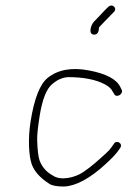

<svg xmlns="http://www.w3.org/2000/svg" viewBox="-20 -708 484 702"><path d="M326.1 -581.5C336 -582.3 341.4 -590.8 342.1 -607C342.4 -608.3 344.8 -611.3 349.6 -616C359.8 -626 385.2 -653.7 396.2 -664C410.6 -677.6 390.6 -697.7 375 -682L365.6 -673C351.2 -658 339.7 -645 324.2 -629.5C311 -616.3 301.2 -579.5 326.1 -581.5ZM424.3 -381 419.8 -390C406.1 -418.6 367.7 -438.8 304.6 -450.6C241.5 -462.4 191.3 -453.2 154 -423C125.7 -400 104.9 -346.7 91.7 -263.1C82.2 -203.6 84.8 -138.8 96 -107.5C105.5 -81.1 127.1 -57.1 161 -35.5C171 -29.2 188.7 -26 214.1 -26C257.9 -28 308.6 -55.3 366.1 -108.1C388.7 -128.8 403.9 -144.8 411.7 -156L419.5 -167C431.3 -185 404.1 -198.2 395.7 -181L387.9 -170C383.5 -163.3 377.1 -156.2 368.5 -148.5C342.6 -125.2 318.4 -101.7 284.2 -78.7C253.8 -58.2 201.9 -46.3 173.5 -66C149.7 -78.9 133.5 -97.4 124.7 -121.5C120.1 -134.5 117.1 -159 115.9 -195C115.3 -212.3 118.3 -241.7 124.8 -283C134.6 -344.9 150.2 -384.2 171.5 -401C189.2 -416.2 208.1 -424.6 228.5 -426C285.4 -426 330.4 -417.2 363.5 -399.6C377.8 -392.1 387.3 -383.2 392.1 -373L397.7 -364C405.8 -348 433.8 -365 424.3 -381Z"/></svg>

Font: MewTooHand
Style: Ita
Weight: 400
Designer: Mew Too, Robert Jablonski
Version: Version 0.77